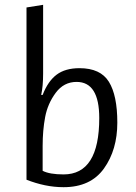

<svg xmlns="http://www.w3.org/2000/svg" viewBox="-20 -765 565 797"><path d="M157 -159V-56Q186 -41 244 -41Q392 -41 392 -275Q392 -425 298 -425Q245 -425 211.5 -380Q178 -335 167.5 -279.5Q157 -224 157 -159ZM159 -460Q159 -407 151 -371H157Q179 -428 215 -455Q251 -482 310 -482Q397 -482 432 -425.5Q467 -369 467 -256Q467 -143 411.5 -65.5Q356 12 244 12Q205 12 166.5 4Q128 -4 90 -19V-734L159 -745Z"/></svg>

Font: Ruluko
Style: Regular
Weight: 400
Designer: Ana Sanfelippo, Angelica Diaz, Meme Hernandez
Foundry: Ana Sanfelippo, Angelica Diaz y Meme Hernandez
Version: Version 1.001